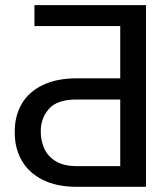

<svg xmlns="http://www.w3.org/2000/svg" viewBox="-20 -723 622 743"><path d="M544.9 0H277.3Q199.7 0 145.8 -26.9Q91.8 -53.7 64.2 -101.6Q36.6 -149.4 37.1 -211.9Q36.6 -274.4 64.2 -321.3Q91.8 -368.2 145.8 -394Q199.7 -419.9 277.3 -419.9H445.3V-622.1H113.3V-703.1H544.9ZM445.3 -80.1V-337.9H277.3Q201.7 -338.4 169.4 -301.8Q137.2 -265.1 137.7 -213.9Q137.7 -178.7 151.4 -148.2Q165 -117.7 196 -98.9Q227.1 -80.1 277.3 -80.1Z"/></svg>

Font: Inter Display V
Style: Regular
Weight: 400
Designer: Rasmus Andersson
Foundry: rsms
Version: Version 3.015;git-src